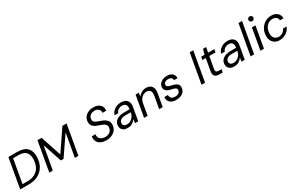

<svg xmlns="http://www.w3.org/2000/svg" viewBox="226 -2334 6074 3955"><g transform="rotate(-30 3262.5 -356.5)"><path d="M31 0 154 -700H361Q525 -700 598.5 -621.5Q672 -543 665 -400Q660 -280 607.5 -190Q555 -100 460.5 -50Q366 0 237 0ZM127 -70H248Q352 -70 424 -110Q496 -150 535 -223Q574 -296 578 -395Q584 -509 531 -569.5Q478 -630 346 -630H226Z M723 0 846 -700H944L1107 -211L1439 -700H1538L1415 0H1331L1428 -550L1118 -98H1055L904 -548L807 0Z M2078 12Q2003 12 1949 -14Q1895 -40 1869.5 -89.5Q1844 -139 1855 -210H1943Q1933 -167 1949 -132.5Q1965 -98 2001 -78.5Q2037 -59 2088 -59Q2165 -59 2207.5 -96.5Q2250 -134 2254 -195Q2256 -230 2241 -252.5Q2226 -275 2198.5 -290.5Q2171 -306 2136.5 -317.5Q2102 -329 2065 -343Q1924 -392 1931 -507Q1933 -568 1965 -614Q1997 -660 2052.5 -686Q2108 -712 2180 -712Q2245 -712 2292.5 -687Q2340 -662 2362.5 -618.5Q2385 -575 2375 -518H2288Q2296 -568 2262.5 -604Q2229 -640 2167 -640Q2103 -640 2062.5 -606.5Q2022 -573 2019 -518Q2017 -479 2041 -456Q2065 -433 2106.5 -417.5Q2148 -402 2199 -384Q2263 -361 2304.5 -319Q2346 -277 2343 -204Q2340 -141 2307 -92.5Q2274 -44 2215 -16Q2156 12 2078 12Z M2587 12Q2530 12 2494.5 -7.5Q2459 -27 2443 -59Q2427 -91 2429 -129Q2432 -210 2499 -256.5Q2566 -303 2674 -303H2807Q2831 -445 2708 -445Q2660 -445 2620.5 -421Q2581 -397 2565 -350H2478Q2494 -403 2530.5 -440Q2567 -477 2616 -496.5Q2665 -516 2719 -516Q2821 -516 2865 -460.5Q2909 -405 2893 -312L2838 0H2762L2773 -89Q2745 -47 2699 -17.5Q2653 12 2587 12ZM2611 -59Q2659 -59 2699.5 -84Q2740 -109 2766 -149Q2792 -189 2795 -234V-238H2670Q2598 -238 2559 -210.5Q2520 -183 2518 -137Q2516 -101 2540.5 -80Q2565 -59 2611 -59Z M2978 0 3066 -504H3142L3132 -416Q3164 -463 3213.5 -489.5Q3263 -516 3320 -516Q3412 -516 3452 -457.5Q3492 -399 3474 -301L3421 0H3337L3388 -292Q3401 -365 3376 -404.5Q3351 -444 3288 -444Q3226 -444 3176.5 -400.5Q3127 -357 3110 -276L3062 0Z M3742 12Q3645 12 3595.5 -35.5Q3546 -83 3553 -163H3638Q3636 -121 3662.5 -90Q3689 -59 3754 -59Q3807 -59 3839 -82.5Q3871 -106 3873 -147Q3875 -184 3845.5 -200Q3816 -216 3764 -225Q3723 -233 3686.5 -248.5Q3650 -264 3629 -291Q3608 -318 3610 -361Q3612 -405 3638.5 -440Q3665 -475 3710.5 -495.5Q3756 -516 3814 -516Q3895 -516 3941 -476.5Q3987 -437 3984 -364H3900Q3902 -401 3876.5 -423Q3851 -445 3804 -445Q3757 -445 3727.5 -424Q3698 -403 3697 -372Q3695 -340 3722.5 -323Q3750 -306 3803 -296Q3848 -287 3884.5 -272Q3921 -257 3942 -229.5Q3963 -202 3960 -157Q3958 -105 3929 -67Q3900 -29 3851.5 -8.5Q3803 12 3742 12Z M4344 0 4467 -700H4551L4428 0Z M4770 0Q4693 0 4662 -36.5Q4631 -73 4645 -154L4695 -433H4614L4627 -504H4708L4740 -626H4814L4792 -504H4939L4926 -433H4779L4729 -154Q4721 -106 4738 -89Q4755 -72 4798 -72H4862L4849 0Z M5121 12Q5064 12 5028.5 -7.5Q4993 -27 4977 -59Q4961 -91 4963 -129Q4966 -210 5033 -256.5Q5100 -303 5208 -303H5341Q5365 -445 5242 -445Q5194 -445 5154.5 -421Q5115 -397 5099 -350H5012Q5028 -403 5064.5 -440Q5101 -477 5150 -496.5Q5199 -516 5253 -516Q5355 -516 5399 -460.5Q5443 -405 5427 -312L5372 0H5296L5307 -89Q5279 -47 5233 -17.5Q5187 12 5121 12ZM5145 -59Q5193 -59 5233.5 -84Q5274 -109 5300 -149Q5326 -189 5329 -234V-238H5204Q5132 -238 5093 -210.5Q5054 -183 5052 -137Q5050 -101 5074.5 -80Q5099 -59 5145 -59Z M5511 0 5639 -720H5723L5595 0Z M5904 -611Q5880 -611 5863 -627.5Q5846 -644 5846 -668Q5846 -693 5863 -709Q5880 -725 5904 -725Q5928 -725 5945 -709Q5962 -693 5962 -668Q5962 -644 5945 -627.5Q5928 -611 5904 -611ZM5745 0 5833 -504H5917L5829 0Z M6203 12Q6138 12 6090.5 -16.5Q6043 -45 6018.5 -96Q5994 -147 5997 -215Q6001 -302 6041.5 -370Q6082 -438 6148.5 -477Q6215 -516 6295 -516Q6385 -516 6437.5 -468.5Q6490 -421 6492 -341H6406Q6405 -391 6369.5 -417.5Q6334 -444 6283 -444Q6230 -444 6186 -416Q6142 -388 6114.5 -338Q6087 -288 6084 -222Q6080 -144 6118 -101.5Q6156 -59 6215 -59Q6267 -59 6311 -85.5Q6355 -112 6375 -163H6461Q6442 -111 6404 -72Q6366 -33 6314 -10.5Q6262 12 6203 12Z"/></g></svg>

Font: DM Sans Italic
Style: Regular
Weight: 400
Italic angle: -10°
Designer: Colophon Foundry, Jonny Pinhorn
Foundry: Colophon Foundry
Version: Version 4.004; ttfautohint (v1.8.4.7-5d5b)